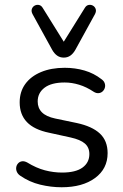

<svg xmlns="http://www.w3.org/2000/svg" viewBox="-20 -781 521 810"><path d="M240 9Q195 9 149.5 -2Q104 -13 65 -40Q55 -47 51 -56.5Q47 -66 48.5 -75.5Q50 -85 56.5 -92Q63 -99 72.5 -100.5Q82 -102 94 -96Q133 -72 169.5 -62.5Q206 -53 242 -53Q299 -53 328 -74Q357 -95 357 -131Q357 -159 338 -175.5Q319 -192 278 -201L187 -221Q124 -234 93.5 -266Q63 -298 63 -349Q63 -394 86.5 -426.5Q110 -459 153 -477Q196 -495 253 -495Q297 -495 336.5 -483.5Q376 -472 408 -447Q418 -440 421.5 -430.5Q425 -421 422.5 -411.5Q420 -402 413 -395.5Q406 -389 396 -388Q386 -387 375 -394Q345 -414 314 -423.5Q283 -433 253 -433Q197 -433 168 -411Q139 -389 139 -353Q139 -325 157 -307Q175 -289 213 -281L304 -262Q369 -248 401.5 -217.5Q434 -187 434 -135Q434 -69 381 -30Q328 9 240 9ZM249 -538Q233 -538 221 -546.5Q209 -555 200 -571L117 -722Q111 -734 114.5 -743.5Q118 -753 126.5 -757.5Q135 -762 144.5 -760Q154 -758 160 -748L249 -605L338 -748Q344 -758 353.5 -760Q363 -762 371.5 -757.5Q380 -753 383.5 -743.5Q387 -734 381 -722L298 -571Q289 -555 277 -546.5Q265 -538 249 -538Z"/></svg>

Font: Nunito ExtraLight
Style: Regular
Weight: 400
Version: Version 3.602